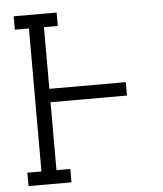

<svg xmlns="http://www.w3.org/2000/svg" viewBox="-53 -781 705 828"><g transform="rotate(-5 300.0 -367.5)"><path d="M37 0V-58H98V-677H37V-735H223V-677H163V-410H494V-352H163V-58H223V0Z"/></g></svg>

Font: Iosevka Curly Slab LtEx
Style: Regular
Weight: 300
Width: 7
Monospace: yes
Designer: Belleve Invis
Foundry: Belleve Invis
Version: Version 11.1.0; ttfautohint (v1.8.3)